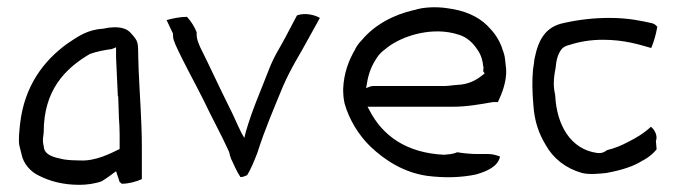

<svg xmlns="http://www.w3.org/2000/svg" viewBox="-20 -502 1889 536"><path d="M34 -96C36 -87 38 -80 40 -72C45 -45 66 -22 88 -12C119 4 156 14 202 14C221 14 245 11 264 4C270 0 280 -6 285 -10L304 -24L314 6C314 6 317 8 320 11C339 11 361 5 376 -2V-90C376 -164 370 -235 367 -308L366 -341C365 -384 368 -385 344 -411C325 -431 292 -425 287 -425C282 -425 276 -423 269 -422H268C225 -419 200 -402 169 -381C102 -333 48 -262 36 -156C34 -135 31 -112 34 -96ZM100 -105C99 -116 102 -127 102 -133C102 -249 160 -310 232 -352H233C249 -358 275 -363 292 -365L293 -366H295L304 -370V-342C306 -304 307 -270 309 -233H310C310 -218 312 -188 312 -172C313 -158 314 -143 314 -127V-86C289 -74 248 -52 204 -54C188 -54 171 -55 158 -57C143 -61 110 -64 103 -87V-88C102 -94 101 -100 100 -105ZM204 -47ZM285 -16ZM303 -342H304ZM313 -108H314Z M445 -446 463 -408V-403C463 -393 466 -387 470 -377C493 -326 522 -275 548 -223C571 -174 598 -126 620 -77V-76C621 -70 623 -65 625 -59C633 -42 641 -23 651 -8C655 -7 661 -9 670 -13C680 -29 689 -51 698 -74C720 -143 743 -195 770 -261C794 -316 817 -349 842 -396L873 -452C858 -461 830 -467 809 -459L779 -402C761 -367 746 -348 730 -306C707 -246 684 -196 666 -133L662 -117L654 -131C642 -155 631 -182 619 -205C592 -259 566 -316 539 -370C535 -380 529 -391 529 -406V-412C524 -426 513 -443 502 -455C483 -455 464 -451 445 -446ZM698 -74Z M938 -254C938 -239 939 -226 942 -213C955 -167 982 -124 1014 -93C1056 -53 1109 -20 1173 -11C1220 -5 1267 -6 1309 -15C1340 -24 1370 -37 1376 -65C1368 -68 1356 -72 1344 -72H1315C1294 -72 1275 -74 1256 -77C1247 -72 1232 -71 1219 -70V-69V-70C1116 -75 1048 -122 1011 -195L1006 -204H1244C1284 -204 1321 -211 1356 -217H1370C1381 -240 1395 -275 1393 -309L1390 -336C1389 -347 1386 -356 1382 -366V-367C1373 -393 1359 -412 1341 -430C1314 -457 1276 -473 1229 -479C1198 -484 1160 -482 1137 -474H1136C1078 -461 1025 -432 990 -390C983 -383 977 -375 972 -366V-365C953 -333 940 -298 938 -254ZM1002 -256 1004 -267C1009 -300 1019 -322 1035 -345C1043 -356 1052 -362 1062 -370C1105 -403 1189 -429 1261 -405C1285 -398 1302 -380 1313 -363C1323 -349 1328 -332 1329 -316H1330C1330 -311 1329 -308 1329 -303L1333 -297C1315 -282 1297 -270 1268 -266L1245 -264C1237 -263 1230 -262 1223 -262H1029C1023 -262 1017 -262 1012 -260ZM1245 -264ZM1393 -306V-307Z M1468 -308C1465 -275 1466 -244 1469 -209C1472 -163 1484 -130 1503 -98C1524 -60 1559 -32 1605 -19C1626 -14 1652 -17 1672 -19C1717 -27 1752 -39 1774 -54H1775C1793 -64 1804 -74 1813 -85L1811 -110L1812 -111C1816 -126 1805 -143 1797 -148C1779 -131 1758 -118 1732 -105C1715 -96 1696 -88 1675 -83C1670 -80 1663 -73 1647 -75C1573 -85 1534 -153 1530 -235C1528 -245 1526 -257 1526 -268C1526 -283 1528 -297 1531 -312C1533 -334 1537 -351 1548 -365C1555 -373 1564 -375 1571 -377C1599 -386 1630 -391 1663 -391C1724 -391 1766 -377 1798 -368C1805 -384 1811 -405 1815 -427C1813 -430 1808 -435 1801 -437C1774 -443 1736 -452 1682 -452C1637 -452 1595 -447 1555 -438C1504 -428 1483 -393 1472 -337C1471 -328 1470 -320 1468 -308Z"/></svg>

Font: SolarCharger
Style: 350
Weight: 300
Designer: Mew Too
Foundry: Cannot Into Space Fonts/KineticPlasma Fonts
Version: Version 1.100